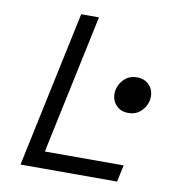

<svg xmlns="http://www.w3.org/2000/svg" viewBox="-75 -719 730 787"><g transform="rotate(10 290.0 -325.0)"><path d="M62 0 200 -650H274L151 -70H479L464 0ZM460 -285Q429 -285 410 -304.5Q391 -324 391 -353Q391 -384 413 -409.5Q435 -435 471 -435Q502 -435 521 -415.5Q540 -396 540 -367Q540 -336 518 -310.5Q496 -285 460 -285Z"/></g></svg>

Font: Sometype Mono
Style: Italic
Weight: 400
Italic angle: -12°
Monospace: yes
Designer: Ryoichi Tsunekawa
Foundry: Dharma Type
Version: Version 1.000; ttfautohint (v1.8.3)